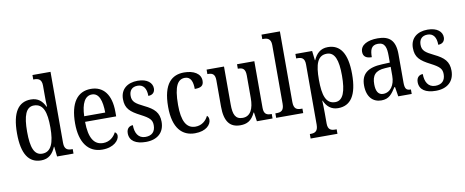

<svg xmlns="http://www.w3.org/2000/svg" viewBox="-79 -1125 4185 1727"><g transform="rotate(-10 2013.5 -261.5)"><path d="M218 10C286 10 325 -29 351 -91H354L364 0H514V-41H506C467 -41 438 -52 438 -111V-760H273V-719H280C317 -719 350 -710 350 -650V-565C350 -529 350 -490 353 -458H348C324 -510 286 -546 220 -546C107 -546 45 -460 45 -267C45 -75 107 10 218 10ZM238 -48C165 -48 137 -120 137 -266C137 -410 165 -488 237 -488C323 -488 350 -410 350 -267C350 -129 320 -48 238 -48Z M777 10C884 10 933 -50 933 -90C933 -108 923 -119 913 -124C892 -83 853 -47 794 -47C712 -47 667 -114 666 -263H950V-305C950 -463 881 -546 768 -546C645 -546 575 -452 575 -264C575 -90 648 10 777 10ZM859 -314H667C671 -430 705 -495 769 -495C834 -495 858 -422 859 -314Z M1175 10C1280 10 1344 -47 1344 -144C1344 -228 1303 -268 1214 -311C1139 -348 1110 -368 1110 -422C1110 -469 1135 -501 1187 -501C1239 -501 1267 -464 1267 -394C1306 -394 1328 -417 1328 -452C1328 -502 1284 -545 1195 -545C1101 -545 1037 -495 1037 -405C1037 -320 1077 -284 1171 -236C1246 -197 1269 -175 1269 -126C1269 -69 1239 -35 1178 -35C1112 -35 1084 -89 1084 -159C1057 -159 1026 -143 1026 -95C1026 -25 1083 10 1175 10Z M1623 10C1727 10 1771 -45 1771 -88C1771 -107 1765 -118 1755 -126C1735 -84 1696 -48 1637 -48C1553 -48 1516 -123 1516 -266C1516 -445 1556 -497 1619 -497C1674 -497 1689 -445 1689 -383C1746 -383 1771 -398 1771 -444C1771 -510 1706 -546 1619 -546C1509 -546 1425 -479 1425 -265C1425 -70 1507 10 1623 10Z M2037 10C2095 10 2140 -10 2173 -82H2177L2189 0H2332V-41H2328C2291 -41 2260 -49 2260 -109V-536H2102V-495H2105C2142 -495 2171 -486 2171 -422V-215C2171 -118 2141 -52 2069 -52C2002 -52 1983 -99 1983 -189V-536H1824V-495H1828C1865 -495 1894 -486 1894 -427V-186C1894 -48 1943 10 2037 10Z M2365 0H2612V-41H2601C2561 -41 2533 -52 2533 -115V-760H2365V-719H2376C2410 -719 2444 -710 2444 -651V-115C2444 -52 2416 -41 2376 -41H2365Z M2638 237H2883V196H2870C2835 196 2803 188 2803 129V34C2803 -6 2802 -48 2800 -80H2803C2827 -25 2867 11 2930 11C3044 11 3106 -76 3106 -269C3106 -461 3044 -546 2932 -546C2865 -546 2826 -507 2801 -450H2798L2788 -536H2635V-495H2646C2683 -495 2713 -486 2713 -427V124C2713 187 2681 196 2645 196H2638ZM2914 -47C2828 -47 2803 -129 2803 -271C2803 -410 2828 -489 2913 -489C2986 -489 3014 -415 3014 -272C3014 -129 2986 -47 2914 -47Z M3325 10C3397 10 3423 -31 3460 -87H3466L3480 0H3603V-41H3600C3562 -41 3548 -57 3548 -113V-372C3548 -499 3494 -546 3388 -546C3295 -546 3229 -513 3229 -450C3229 -408 3256 -388 3307 -388C3307 -452 3319 -497 3382 -497C3447 -497 3458 -447 3458 -373V-312L3388 -309C3257 -304 3194 -256 3194 -150C3194 -41 3251 10 3325 10ZM3351 -45C3306 -45 3286 -82 3286 -144C3286 -223 3316 -265 3408 -270L3459 -273V-191C3459 -106 3417 -45 3351 -45Z M3823 10C3928 10 3992 -47 3992 -144C3992 -228 3951 -268 3862 -311C3787 -348 3758 -368 3758 -422C3758 -469 3783 -501 3835 -501C3887 -501 3915 -464 3915 -394C3954 -394 3976 -417 3976 -452C3976 -502 3932 -545 3843 -545C3749 -545 3685 -495 3685 -405C3685 -320 3725 -284 3819 -236C3894 -197 3917 -175 3917 -126C3917 -69 3887 -35 3826 -35C3760 -35 3732 -89 3732 -159C3705 -159 3674 -143 3674 -95C3674 -25 3731 10 3823 10Z"/></g></svg>

Font: Noto Serif Lao Cond
Style: Regular
Weight: 400
Width: 3
Designer: Monotype Design Team
Foundry: Monotype Imaging Inc.
Version: Version 2.004